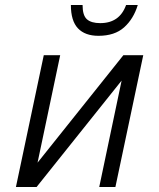

<svg xmlns="http://www.w3.org/2000/svg" viewBox="-20 -752 640 772"><path d="M44 0 156 -530H222L131 -98L476 -530H556L444 0H379L469 -428L127 0ZM376 -608Q322 -608 293.5 -638Q265 -668 265 -732H312Q312 -690 329.5 -674.5Q347 -659 383 -659Q461 -659 487 -732H534Q517 -676 479 -642Q441 -608 376 -608Z"/></svg>

Font: Geist Mono Light
Style: Italic
Weight: 300
Italic angle: -12°
Monospace: yes
Designer: Basement.studio, Andrés Briganti, Mateo Zaragoza
Foundry: Basement.studio, Vercel, Andrés Briganti, Guido Ferreyra, Mateo Zaragoza
Version: Version 1.500; ttfautohint (v1.8.4.7-5d5b)